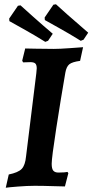

<svg xmlns="http://www.w3.org/2000/svg" viewBox="-20 -870 433 899"><path d="M222 -103Q222 -80 229.5 -71Q237 -62 254 -62Q270 -62 281.5 -63Q293 -64 296 -65L300 -59L284 3Q268 3 225 1.5Q182 0 142 0Q108 0 64 3.5Q20 7 7 9L21 -53Q65 -62 81.5 -79Q98 -96 102 -138L150 -527Q152 -545 152 -550Q152 -566 145.5 -572.5Q139 -579 122 -579L88 -578L84 -586L98 -643Q126 -643 146 -642L232 -641Q259 -641 306.5 -644.5Q354 -648 369 -649L355 -585Q318 -580 304.5 -569Q291 -558 286 -530Q265 -409 243.5 -270Q222 -131 222 -103ZM190 -776 189 -788 230 -848 242 -850Q255 -838 296.5 -801Q338 -764 393 -717L371 -684L358 -679Q305 -712 254.5 -740Q204 -768 190 -776ZM24 -771 23 -783 64 -843 76 -845Q89 -833 135 -792Q181 -751 227 -712L205 -679L192 -674Q139 -707 88.5 -735Q38 -763 24 -771Z"/></svg>

Font: Alegreya
Style: Bold Italic
Weight: 700
Italic angle: -7°
Designer: Juan Pablo del Peral
Foundry: Huerta Tipografica
Version: Version 2.007; ttfautohint (v1.6)